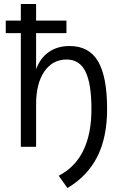

<svg xmlns="http://www.w3.org/2000/svg" viewBox="-20 -740 629 968"><path d="M85 0V-573H9V-636H85V-720H162V-636H315V-573H162V-391Q183 -448 226.5 -478Q270 -508 331 -508Q429 -508 474.5 -430.5Q520 -353 520 -190Q520 -48 470.5 50Q421 148 320 208L276 146Q441 61 441 -190Q441 -318 411 -379Q381 -440 316 -440Q245 -440 203.5 -379.5Q162 -319 162 -214V0Z"/></svg>

Font: Wix Madefor Text
Style: Regular
Weight: 400
Designer: Dalton Maag Ltd
Foundry: Dalton Maag Ltd
Version: Version 3.100